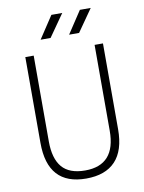

<svg xmlns="http://www.w3.org/2000/svg" viewBox="-97 -961 780 1037"><g transform="rotate(-10 293.0 -442.5)"><path d="M291 9.8Q80.1 9.8 80.1 -222.7V-693.4H126V-222.7Q126 -128.9 166 -81.5Q206.1 -34.2 293 -34.2Q460 -34.2 460 -222.7V-693.4H505.9V-222.7Q505.9 -106.4 451.2 -48.3Q396.5 9.8 291 9.8ZM177.7 -771.5 258.3 -893.6H317.9L232.4 -771.5ZM334 -771.5 414.6 -893.6H474.1L388.7 -771.5Z"/></g></svg>

Font: Cascadia Code ExtraLight
Style: Regular
Weight: 200
Monospace: yes
Designer: Aaron Bell
Foundry: Saja Typeworks
Version: Version 2407.024; ttfautohint (v1.8.4)